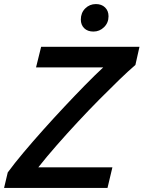

<svg xmlns="http://www.w3.org/2000/svg" viewBox="-33 -923 705 943"><path d="M-13 0 5 -76Q38 -121 83 -174.5Q128 -228 179 -285Q230 -342 282.5 -398Q335 -454 384 -504Q433 -554 474 -592H144L169 -693H652L632 -604Q598 -575 552.5 -531Q507 -487 455 -434.5Q403 -382 349.5 -324.5Q296 -267 246 -210Q196 -153 155 -101H519L495 0ZM426 -768Q397 -768 380.5 -784.5Q364 -801 364 -827Q364 -860 385.5 -881.5Q407 -903 438 -903Q466 -903 483 -886.5Q500 -870 500 -843Q500 -811 478 -789.5Q456 -768 426 -768Z"/></svg>

Font: Ubuntu Sans SemiBold
Style: Italic
Weight: 600
Italic angle: -13.5°
Designer: Dalton Maag Ltd
Foundry: Dalton Maag Ltd
Version: Version 1.006